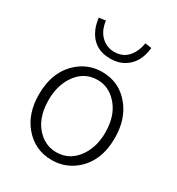

<svg xmlns="http://www.w3.org/2000/svg" viewBox="-191 -923 976 1057"><g transform="rotate(30 297.0 -395.0)"><path d="M296.9 12.7Q188.5 12.7 119.1 -70.3Q55.7 -146.5 55.7 -265.6Q55.7 -414.1 149.4 -493.2Q212.9 -546.9 296.9 -546.9Q405.3 -546.9 473.6 -463.9Q538.1 -385.7 538.1 -265.6Q538.1 -117.2 443.4 -39.1Q379.9 12.7 296.9 12.7ZM296.9 -37.1Q385.7 -37.1 437.5 -117.2Q477.5 -178.7 477.5 -265.6Q477.5 -387.7 405.3 -453.1Q358.4 -496.1 296.9 -496.1Q208 -496.1 156.2 -415Q117.2 -352.5 117.2 -265.6Q117.2 -142.6 189.5 -78.1Q236.3 -37.1 296.9 -37.1ZM296.9 -631.8Q187.5 -631.8 145.5 -731.4Q133.8 -761.7 129.9 -795.9L171.9 -801.8Q181.6 -725.6 234.4 -692.4Q262.7 -674.8 296.9 -674.8Q375 -674.8 409.2 -752.9Q418.9 -776.4 422.9 -801.8L463.9 -795.9Q454.1 -697.3 385.7 -655.3Q347.7 -631.8 296.9 -631.8Z"/></g></svg>

Font: Taipei Sans TC Beta Light
Style: Regular
Weight: 300
Designer: JT Foundry
Foundry: JT Foundry
Version: Version 1.000